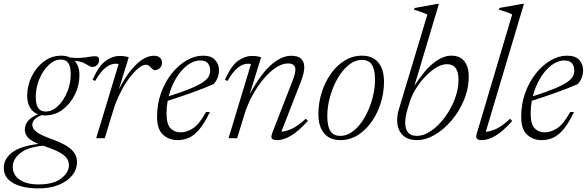

<svg xmlns="http://www.w3.org/2000/svg" viewBox="-92 -730 3102 1014"><path d="M111.5 265Q29.5 265 -21.2 237.5Q-72 210 -72 157Q-72 109.5 -28.8 75.8Q14.5 42 110.5 30Q67 11.5 53 -7Q39 -25.5 39 -44.5Q39 -98.5 109 -126.5Q80.5 -137 66 -162.8Q51.5 -188.5 51.5 -224.5Q51.5 -276.5 74.8 -325Q98 -373.5 139 -404.8Q180 -436 232 -436Q258.5 -436 278.5 -426Q315.5 -422.5 339.5 -424.8Q363.5 -427 380 -430Q396.5 -433 411 -433Q431.5 -433 431.5 -413.5Q431.5 -398 421.2 -387.2Q411 -376.5 397 -376.5Q386 -376.5 376 -383.2Q366 -390 349.2 -398Q332.5 -406 301.5 -409.5Q327.5 -382 327.5 -332Q327.5 -280 304 -231.5Q280.5 -183 239.8 -151.8Q199 -120.5 147 -120.5Q137.5 -120.5 129 -122Q102 -112.5 90.2 -98.8Q78.5 -85 78.5 -71Q78.5 -51 100.2 -33.8Q122 -16.5 179 4Q256 31.5 285.2 59.8Q314.5 88 314.5 125.5Q314.5 165 289 196.5Q263.5 228 217.8 246.5Q172 265 111.5 265ZM149 -141Q183.5 -141 213.8 -169.8Q244 -198.5 262.8 -243.8Q281.5 -289 281.5 -338.5Q281.5 -379 268.5 -397.2Q255.5 -415.5 230 -415.5Q195.5 -415.5 165.2 -386.8Q135 -358 116 -312.8Q97 -267.5 97 -218Q97 -177.5 110 -159.2Q123 -141 149 -141ZM-24.5 151Q-24.5 194 11.8 219Q48 244 112 244Q191 244 231.5 212.2Q272 180.5 272 142.5Q272 111 243.8 88.5Q215.5 66 141.5 41.5Q138.5 40.5 136 39.5Q56.5 46.5 16 77.8Q-24.5 109 -24.5 151Z M534.5 -392Q532 -392.5 528.5 -393Q525 -393.5 519 -393.5Q462 -393.5 410.5 -302.5L397 -309Q430 -382.5 465.8 -408.5Q501.5 -434.5 541 -434.5Q567.5 -434.5 588 -427.5L535.5 -258Q578.5 -342 626.8 -388.8Q675 -435.5 720 -435.5Q742.5 -435.5 753 -425Q763.5 -414.5 763.5 -398.5Q763.5 -380.5 751.5 -370Q739.5 -359.5 724.5 -359.5Q717 -359.5 705.5 -372.5Q700 -379 693.2 -383.5Q686.5 -388 678.5 -388Q661 -388 637.5 -368.5Q614 -349 589.2 -315.5Q564.5 -282 542.8 -238.8Q521 -195.5 506.5 -148.5L461.5 0H416Z M1016.5 -138.5Q987.5 -78.5 960.5 -46.5Q933.5 -14.5 905.5 -2.2Q877.5 10 845.5 10Q799.5 10 768.5 -19Q737.5 -48 737.5 -112.5Q737.5 -182 759.2 -241Q781 -300 816.5 -343.8Q852 -387.5 894.5 -411.8Q937 -436 979.5 -436Q1024.5 -436 1044.5 -413Q1064.5 -390 1064.5 -360Q1064.5 -317 1036.5 -286Q985 -263.5 923 -241.2Q861 -219 793.5 -197.5Q787.5 -164.5 787.5 -132Q787.5 -74.5 808.2 -52.8Q829 -31 862 -31Q893 -31 926.2 -51.8Q959.5 -72.5 996.5 -138.5ZM965.5 -410.5Q930 -410.5 896.8 -385Q863.5 -359.5 837.8 -316.5Q812 -273.5 799 -221.5Q873 -245 916.8 -263.5Q960.5 -282 982.2 -297.5Q1004 -313 1011 -327.8Q1018 -342.5 1018 -358Q1018 -380 1006.2 -395.2Q994.5 -410.5 965.5 -410.5Z M1109.5 -302.5 1096 -309Q1129 -382.5 1164.8 -408.5Q1200.5 -434.5 1240 -434.5Q1253 -434.5 1265.5 -432.5Q1278 -430.5 1287 -427.5L1226.5 -232Q1283 -336.5 1338.2 -386Q1393.5 -435.5 1445.5 -435.5Q1483 -435.5 1499 -419Q1515 -402.5 1515 -375Q1515 -345 1497 -299L1394 -34.5Q1417.5 -35.5 1449 -49.8Q1480.5 -64 1523 -103L1534 -91.5Q1481.5 -33.5 1442.2 -11.8Q1403 10 1374.5 10Q1348.5 10 1343.2 1Q1338 -8 1347.5 -32L1456 -311Q1468 -342.5 1468 -362Q1468 -395 1429 -395Q1399 -395 1365.5 -373.2Q1332 -351.5 1300 -313.2Q1268 -275 1241.2 -226Q1214.5 -177 1198 -123L1160.5 0H1115L1233.5 -392Q1231 -392.5 1227.5 -393Q1224 -393.5 1218 -393.5Q1161 -393.5 1109.5 -302.5Z M1819.5 -436Q1875.5 -436 1905.8 -400.2Q1936 -364.5 1936 -298.5Q1936 -240 1918.5 -185Q1901 -130 1870 -86Q1839 -42 1797 -16Q1755 10 1705.5 10Q1650 10 1619.8 -25.8Q1589.5 -61.5 1589.5 -127.5Q1589.5 -186 1606.8 -241Q1624 -296 1655 -340Q1686 -384 1728 -410Q1770 -436 1819.5 -436ZM1705 -12.5Q1743 -12.5 1776.2 -39.8Q1809.5 -67 1834.8 -111.5Q1860 -156 1874.2 -207.8Q1888.5 -259.5 1888.5 -308.5Q1888.5 -364 1871.5 -388.8Q1854.5 -413.5 1820 -413.5Q1782 -413.5 1748.8 -386.2Q1715.5 -359 1690.2 -314.5Q1665 -270 1650.8 -218.2Q1636.5 -166.5 1636.5 -117.5Q1636.5 -62 1653.5 -37.2Q1670.5 -12.5 1705 -12.5Z M2165 -653Q2137.5 -666.5 2094.5 -679L2097 -687.5L2216 -709.5H2226L2096.5 -276.5Q2148.5 -358.5 2197.5 -397.2Q2246.5 -436 2291 -436Q2338 -436 2360.8 -406Q2383.5 -376 2383.5 -327.5Q2383.5 -262.5 2358.5 -202Q2333.5 -141.5 2292.8 -93.8Q2252 -46 2204.2 -18Q2156.5 10 2110.5 10Q2058.5 10 2032 -19.2Q2005.5 -48.5 2005.5 -95.5Q2005.5 -122.5 2014 -151ZM2057.5 -144Q2048 -111 2048 -83Q2048 -12.5 2109.5 -12.5Q2147 -12.5 2185.8 -39.5Q2224.5 -66.5 2257 -110.2Q2289.5 -154 2309.5 -206Q2329.5 -258 2329.5 -309Q2329.5 -391 2268.5 -391Q2240.5 -391 2210.2 -372.2Q2180 -353.5 2151.5 -323Q2123 -292.5 2101.5 -256.5Q2080 -220.5 2070 -186Z M2613 -653.5Q2587 -666.5 2543 -679L2545.5 -688L2665.5 -709.5H2675L2473.5 -34Q2497 -35 2528.8 -49.5Q2560.5 -64 2602 -103L2613 -91Q2561.5 -33.5 2522.8 -11.8Q2484 10 2455 10Q2432.5 10 2426.2 2.2Q2420 -5.5 2426 -25Z M2939.5 -138.5Q2910.5 -78.5 2883.5 -46.5Q2856.5 -14.5 2828.5 -2.2Q2800.5 10 2768.5 10Q2722.5 10 2691.5 -19Q2660.5 -48 2660.5 -112.5Q2660.5 -182 2682.2 -241Q2704 -300 2739.5 -343.8Q2775 -387.5 2817.5 -411.8Q2860 -436 2902.5 -436Q2947.5 -436 2967.5 -413Q2987.5 -390 2987.5 -360Q2987.5 -317 2959.5 -286Q2908 -263.5 2846 -241.2Q2784 -219 2716.5 -197.5Q2710.5 -164.5 2710.5 -132Q2710.5 -74.5 2731.2 -52.8Q2752 -31 2785 -31Q2816 -31 2849.2 -51.8Q2882.5 -72.5 2919.5 -138.5ZM2888.5 -410.5Q2853 -410.5 2819.8 -385Q2786.5 -359.5 2760.8 -316.5Q2735 -273.5 2722 -221.5Q2796 -245 2839.8 -263.5Q2883.5 -282 2905.2 -297.5Q2927 -313 2934 -327.8Q2941 -342.5 2941 -358Q2941 -380 2929.2 -395.2Q2917.5 -410.5 2888.5 -410.5Z"/></svg>

Font: Newsreader Text Light
Style: Italic
Weight: 300
Italic angle: -17°
Designer: Hugues Gentile
Foundry: Production Type
Version: Version 1.001